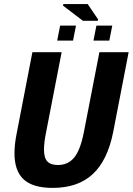

<svg xmlns="http://www.w3.org/2000/svg" viewBox="-20 -916 654 946"><path d="M239.3 9.8Q142.1 9.8 96.7 -32Q51.3 -73.7 51.3 -161.1Q51.3 -204.1 62 -257.8L139.6 -658.7H283.7L206.1 -259.3Q196.8 -212.9 196.8 -179.2Q196.8 -137.7 213.4 -120.4Q230 -103 265.1 -103Q315.4 -103 345.7 -139.9Q376 -176.8 393.1 -264.2L469.7 -658.7H613.8L537.6 -265.1Q509.8 -125.5 436.8 -57.9Q363.8 9.8 239.3 9.8ZM412.1 -896 463.4 -820.3 461.9 -813.5H388.7L290.5 -888.2L292 -896ZM276.4 -790H354.5L339.8 -715.8H261.7ZM455.1 -790H533.2L518.6 -715.8H440.4Z"/></svg>

Font: Cousine
Style: Bold Italic
Weight: 700
Italic angle: -12°
Monospace: yes
Designer: Steve Matteson
Foundry: Ascender Corporation
Version: Version 1.20